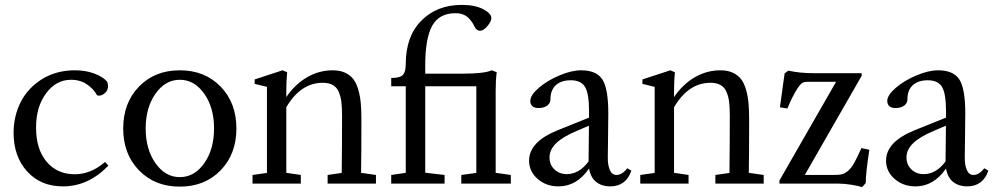

<svg xmlns="http://www.w3.org/2000/svg" viewBox="-20 -746 4041 780"><path d="M235.8 11.2Q145 11.2 90.1 -49.8Q35.2 -110.8 35.2 -206.1Q35.2 -274.4 64.2 -331.5Q93.3 -388.7 150.9 -424.6Q208.5 -460.4 284.7 -460.4Q327.6 -460.4 362.5 -447.5Q397.5 -434.6 415.5 -414.1Q418.9 -404.8 418.9 -396Q418.9 -379.4 406.7 -368.4Q394.5 -357.4 381.8 -357.4Q374.5 -357.4 372.1 -362.3Q361.3 -383.3 334.2 -402.6Q307.1 -421.9 268.1 -421.9Q208 -421.9 167.2 -366.9Q126.5 -312 126.5 -228Q126.5 -139.6 169.4 -88.9Q212.4 -38.1 283.7 -38.1Q349.1 -38.1 406.7 -87.9L420.4 -73.2Q338.9 11.2 235.8 11.2Z M876.2 -54Q812 12.2 710.4 12.2Q608.9 12.2 544.7 -54Q480.5 -120.1 480.5 -224.1Q480.5 -328.1 544.7 -394.3Q608.9 -460.4 710.4 -460.4Q812 -460.4 876.2 -394.3Q940.4 -328.1 940.4 -224.1Q940.4 -120.1 876.2 -54ZM710.4 -26.4Q770 -26.4 809.8 -83Q849.6 -139.6 849.6 -224.1Q849.6 -308.6 809.8 -365.2Q770 -421.9 710.4 -421.9Q651.4 -421.9 611.6 -365.2Q571.8 -308.6 571.8 -224.1Q571.8 -139.6 611.6 -83Q651.4 -26.4 710.4 -26.4Z M1005.9 0V-35.2L1064.5 -43.5V-393.1L1014.6 -405.3V-423.3L1127.9 -460.4L1146.5 -452.6Q1143.1 -414.1 1143.1 -379.9V-351.6Q1178.2 -403.3 1227.1 -431.9Q1275.9 -460.4 1332 -460.4Q1360.4 -460.4 1381.3 -450.9Q1402.3 -441.4 1415 -425Q1427.7 -408.7 1435.3 -382.6Q1442.9 -356.4 1445.6 -327.9Q1448.2 -299.3 1448.2 -261.2Q1448.2 -115.2 1446.8 -43.9L1507.3 -35.2V0H1311V-35.2L1368.2 -43.5Q1369.6 -158.2 1369.6 -276.9Q1369.6 -310.1 1366.9 -331.8Q1364.3 -353.5 1356.2 -372.6Q1348.1 -391.6 1332 -400.6Q1315.9 -409.7 1291 -409.7Q1201.7 -409.7 1143.1 -310.5V-43.9L1202.1 -35.2V0Z M1569.3 0V-35.2L1628.4 -43.9V-395.5H1569.3V-429.2Q1604.5 -429.2 1616.5 -441.4Q1628.4 -453.6 1628.4 -486.3Q1628.4 -598.1 1691.7 -662.1Q1754.9 -726.1 1856.4 -726.1Q1909.7 -726.1 1942.9 -708.7Q1976.1 -691.4 1976.1 -672.4Q1976.1 -658.7 1960 -639.9Q1943.8 -621.1 1930.7 -621.1Q1916.5 -621.1 1909.2 -635.3Q1903.8 -646.5 1898.9 -654.1Q1894 -661.6 1884.8 -671.6Q1875.5 -681.6 1861.6 -687Q1847.7 -692.4 1830.6 -692.4Q1764.2 -692.4 1735.8 -641.4Q1707.5 -590.3 1707.5 -479.5V-446.8H1862.3Q1946.8 -446.8 1978 -460.4L1998 -452.6Q1993.7 -424.3 1993.7 -378.4V-43.9L2055.2 -35.2V0H1854V-35.2L1915 -43.5V-395.5H1707.5V-44.4L1786.1 -35.2V0Z M2249 11.2Q2199.2 11.2 2164.3 -19Q2129.4 -49.3 2129.4 -93.3Q2129.4 -170.4 2246.6 -217.3L2373 -268.1V-294.4Q2373 -365.2 2356.9 -392.6Q2340.8 -419.9 2298.8 -419.9Q2259.8 -419.9 2238 -399.9Q2216.3 -379.9 2216.3 -343.3Q2216.3 -326.7 2202.9 -316.9Q2189.5 -307.1 2167 -307.1Q2151.4 -307.1 2142.8 -314.7Q2134.3 -322.3 2134.3 -335.9Q2134.3 -359.4 2168.9 -389.2Q2203.6 -418.9 2252.9 -439.7Q2302.2 -460.4 2340.8 -460.4Q2403.3 -460.4 2427.2 -423.1Q2451.2 -385.7 2451.2 -286.6Q2451.2 -252.4 2450.2 -189.5Q2449.2 -126.5 2449.2 -106.4Q2448.7 -75.7 2457.5 -55.4Q2466.3 -35.2 2484.4 -35.2Q2507.3 -35.2 2528.3 -62.5L2544.9 -52.7Q2523.4 11.2 2458 11.2Q2425.3 11.2 2402.3 -6.6Q2379.4 -24.4 2373 -61.5Q2323.2 11.2 2249 11.2ZM2212.4 -106.4Q2212.4 -77.1 2232.2 -57.9Q2252 -38.6 2282.2 -38.6Q2333 -38.6 2371.1 -90.3L2372.6 -235.4L2322.3 -213.9Q2265.6 -189.9 2239 -163.8Q2212.4 -137.7 2212.4 -106.4Z M2581.1 0V-35.2L2639.6 -43.5V-393.1L2589.8 -405.3V-423.3L2703.1 -460.4L2721.7 -452.6Q2718.3 -414.1 2718.3 -379.9V-351.6Q2753.4 -403.3 2802.2 -431.9Q2851.1 -460.4 2907.2 -460.4Q2935.5 -460.4 2956.5 -450.9Q2977.5 -441.4 2990.2 -425Q3002.9 -408.7 3010.5 -382.6Q3018.1 -356.4 3020.8 -327.9Q3023.4 -299.3 3023.4 -261.2Q3023.4 -115.2 3022 -43.9L3082.5 -35.2V0H2886.2V-35.2L2943.4 -43.5Q2944.8 -158.2 2944.8 -276.9Q2944.8 -310.1 2942.1 -331.8Q2939.5 -353.5 2931.4 -372.6Q2923.3 -391.6 2907.2 -400.6Q2891.1 -409.7 2866.2 -409.7Q2776.9 -409.7 2718.3 -310.5V-43.9L2777.3 -35.2V0Z M3482.4 14.2Q3468.3 9.3 3439 4.6Q3409.7 0 3388.2 0H3146.5V-12.7L3376.5 -413.6H3259.3Q3245.6 -413.6 3238 -408.2Q3230.5 -402.8 3220.7 -388.2Q3200.2 -357.4 3178.7 -305.2L3148.4 -310.1L3167.5 -447.8L3182.6 -459Q3229.5 -448.7 3283.7 -448.7H3480.5V-438L3249.5 -35.2H3366.2Q3387.7 -35.2 3399.7 -37.8Q3411.6 -40.5 3425 -51.8Q3438.5 -63 3450.4 -84.5Q3462.4 -106 3479.5 -144.5L3511.7 -137.7Q3497.1 -43 3497.1 -2.4Z M3699.2 11.2Q3649.4 11.2 3614.5 -19Q3579.6 -49.3 3579.6 -93.3Q3579.6 -170.4 3696.8 -217.3L3823.2 -268.1V-294.4Q3823.2 -365.2 3807.1 -392.6Q3791 -419.9 3749 -419.9Q3710 -419.9 3688.2 -399.9Q3666.5 -379.9 3666.5 -343.3Q3666.5 -326.7 3653.1 -316.9Q3639.6 -307.1 3617.2 -307.1Q3601.6 -307.1 3593 -314.7Q3584.5 -322.3 3584.5 -335.9Q3584.5 -359.4 3619.1 -389.2Q3653.8 -418.9 3703.1 -439.7Q3752.4 -460.4 3791 -460.4Q3853.5 -460.4 3877.4 -423.1Q3901.4 -385.7 3901.4 -286.6Q3901.4 -252.4 3900.4 -189.5Q3899.4 -126.5 3899.4 -106.4Q3898.9 -75.7 3907.7 -55.4Q3916.5 -35.2 3934.6 -35.2Q3957.5 -35.2 3978.5 -62.5L3995.1 -52.7Q3973.6 11.2 3908.2 11.2Q3875.5 11.2 3852.5 -6.6Q3829.6 -24.4 3823.2 -61.5Q3773.4 11.2 3699.2 11.2ZM3662.6 -106.4Q3662.6 -77.1 3682.4 -57.9Q3702.1 -38.6 3732.4 -38.6Q3783.2 -38.6 3821.3 -90.3L3822.8 -235.4L3772.5 -213.9Q3715.8 -189.9 3689.2 -163.8Q3662.6 -137.7 3662.6 -106.4Z"/></svg>

Font: Elstob 8pt
Style: Regular
Weight: 400
Designer: Peter S. Baker
Version: Version 1.015